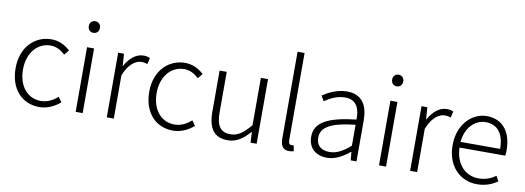

<svg xmlns="http://www.w3.org/2000/svg" viewBox="-62 -1172 4272 1562"><g transform="rotate(10 2074.0 -391.0)"><path d="M299 13C366 13 425 -16 471 -56L442 -97C406 -64 358 -38 304 -38C192 -38 117 -130 117 -266C117 -403 198 -496 305 -496C354 -496 393 -473 426 -442L459 -482C423 -515 374 -547 303 -547C171 -547 56 -444 56 -266C56 -89 161 13 299 13Z M599 0H657V-534H599ZM629 -658C655 -658 675 -676 675 -707C675 -735 655 -754 629 -754C602 -754 583 -735 583 -707C583 -676 602 -658 629 -658Z M856 0H914V-358C954 -457 1010 -493 1057 -493C1078 -493 1089 -490 1106 -484L1118 -536C1101 -544 1085 -547 1064 -547C1002 -547 950 -501 913 -435H911L904 -534H856Z M1403 13C1470 13 1529 -16 1575 -56L1546 -97C1510 -64 1462 -38 1408 -38C1296 -38 1221 -130 1221 -266C1221 -403 1302 -496 1409 -496C1458 -496 1497 -473 1530 -442L1563 -482C1527 -515 1478 -547 1407 -547C1275 -547 1160 -444 1160 -266C1160 -89 1265 13 1403 13Z M1856 13C1930 13 1985 -28 2037 -88H2039L2044 0H2094V-534H2035V-143C1975 -71 1930 -39 1869 -39C1787 -39 1753 -90 1753 -200V-534H1694V-193C1694 -55 1746 13 1856 13Z M2363 13C2382 13 2392 10 2402 7L2393 -40C2382 -38 2378 -38 2374 -38C2360 -38 2350 -49 2350 -73V-795H2292V-79C2292 -17 2315 13 2363 13Z M2676 13C2745 13 2808 -24 2861 -68H2865L2871 0H2919V-338C2919 -456 2874 -547 2746 -547C2660 -547 2586 -505 2546 -478L2571 -435C2609 -462 2669 -496 2739 -496C2840 -496 2862 -414 2860 -335C2626 -309 2521 -252 2521 -135C2521 -35 2590 13 2676 13ZM2688 -37C2628 -37 2579 -64 2579 -138C2579 -219 2650 -269 2860 -292V-119C2798 -65 2747 -37 2688 -37Z M3105 0H3163V-534H3105ZM3135 -658C3161 -658 3181 -676 3181 -707C3181 -735 3161 -754 3135 -754C3108 -754 3089 -735 3089 -707C3089 -676 3108 -658 3135 -658Z M3362 0H3420V-358C3460 -457 3516 -493 3563 -493C3584 -493 3595 -490 3612 -484L3624 -536C3607 -544 3591 -547 3570 -547C3508 -547 3456 -501 3419 -435H3417L3410 -534H3362Z M3915 13C3991 13 4041 -12 4084 -39L4061 -82C4021 -54 3977 -36 3920 -36C3805 -36 3728 -127 3725 -256H4103C4105 -270 4106 -285 4106 -299C4106 -455 4029 -547 3900 -547C3780 -547 3666 -440 3666 -266C3666 -91 3777 13 3915 13ZM3725 -303C3736 -425 3814 -497 3900 -497C3994 -497 4052 -432 4052 -303Z"/></g></svg>

Font: Noto Sans HK Light
Style: Regular
Weight: 300
Designer: Ryoko NISHIZUKA 西塚涼子 (kana, bopomofo & ideographs); Paul D. Hunt (Latin, Greek & Cyrillic); Sandoll Communications 산돌커뮤니
Foundry: Adobe
Version: Version 2.004;hotconv 1.0.118;makeotfexe 2.5.65603